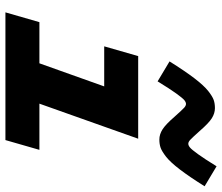

<svg xmlns="http://www.w3.org/2000/svg" viewBox="-74 -724 799 690"><g transform="rotate(90 325.0 -379.5)"><path d="M399.9 -607.9Q375 -635.7 367.7 -642.3Q360.4 -648.9 354 -648.9Q347.7 -648.9 340.3 -642.8Q333 -636.7 316.4 -613.8Q299.8 -590.8 272.9 -546.9L201.2 -589.8Q235.4 -644.5 261.7 -679Q288.1 -713.4 307.6 -728.8Q327.1 -744.1 339.8 -748.5Q352.5 -752.9 369.1 -752.9Q387.7 -752.9 405.5 -741.7Q423.3 -730.5 451.2 -698.2Q476.1 -670.4 483.4 -663.8Q490.7 -657.2 497.1 -657.2Q503.4 -657.2 510.7 -663.3Q518.1 -669.4 534.7 -692.4Q551.3 -715.3 578.1 -758.8L649.9 -715.8Q615.7 -661.1 589.4 -626.7Q563 -592.3 543.5 -577.1Q523.9 -562 511.2 -557.6Q498.5 -553.2 481.9 -553.2Q463.4 -553.2 445.6 -564.5Q427.7 -575.7 399.9 -607.9ZM60.1 -122.1H208L291 -355H147L182.1 -477.1H479L353 -122.1H519L483.9 0H24.9Z"/></g></svg>

Font: IntelOne Mono Bold
Style: Italic
Weight: 700
Italic angle: -16°
Designer: Fred Shallcrass
Foundry: Frere-Jones Type LLC
Version: Version 1.200;hotconv 1.1.0;makeotfexe 2.6.0;FJTRelease1.2